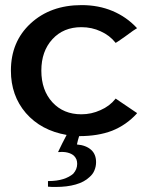

<svg xmlns="http://www.w3.org/2000/svg" viewBox="-20 -531 578 764"><path d="M525.4 -81.1Q525.4 -81.1 513.7 -88.9Q502.9 -95.7 489.3 -105.5Q471.7 -117.2 456.1 -127.9Q440.4 -138.7 440.4 -138.7Q440.4 -138.7 439.5 -138.7Q439.5 -137.7 439.5 -137.7Q416 -108.4 379.9 -92.8Q343.8 -76.2 303.7 -76.2Q232.4 -76.2 188.5 -124Q144.5 -171.9 144.5 -250Q144.5 -327.1 188.5 -375Q232.4 -422.9 303.7 -422.9Q345.7 -422.9 380.9 -406.2Q416 -390.6 439.5 -361.3Q439.5 -361.3 439.5 -360.4Q440.4 -360.4 440.4 -360.4Q440.4 -360.4 451.2 -367.2Q461.9 -375 476.6 -384.8Q493.2 -396.5 508.8 -408.2Q525.4 -418.9 525.4 -418.9Q525.4 -418.9 524.4 -419.9Q524.4 -419.9 524.4 -419.9Q483.4 -463.9 427.7 -487.3Q372.1 -510.7 304.7 -510.7Q180.7 -510.7 101.6 -437.5Q23.4 -365.2 23.4 -250Q23.4 -150.4 83 -81.1Q143.6 -11.7 245.1 5.9Q245.1 5.9 227.5 40Q210.9 74.2 210.9 74.2Q210.9 74.2 212.9 74.2Q214.8 74.2 214.8 74.2Q233.4 72.3 249 76.2Q264.6 80.1 274.4 88.9Q280.3 94.7 284.2 103.5Q287.1 111.3 287.1 121.1Q287.1 131.8 283.2 141.6Q279.3 151.4 271.5 160.2Q255.9 173.8 231.4 181.6Q206.1 189.5 172.9 189.5Q172.9 189.5 171.9 189.5Q170.9 189.5 170.9 189.5Q170.9 189.5 170.9 200.2Q170.9 211.9 170.9 211.9Q170.9 211.9 171.9 211.9Q172.9 211.9 172.9 211.9Q180.7 212.9 187.5 212.9Q195.3 212.9 202.1 212.9Q247.1 212.9 281.2 203.1Q315.4 193.4 335.9 173.8Q349.6 162.1 355.5 147.5Q362.3 131.8 362.3 114.3Q362.3 83 342.8 65.4Q322.3 46.9 286.1 43.9Q286.1 43.9 290 27.3Q294.9 10.7 294.9 10.7Q370.1 10.7 425.8 -10.7Q482.4 -33.2 524.4 -79.1Q524.4 -79.1 524.4 -80.1Q525.4 -81.1 525.4 -81.1Z"/></svg>

Font: umazing
Style: Display
Weight: 400
Designer: umazing